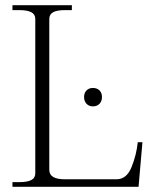

<svg xmlns="http://www.w3.org/2000/svg" viewBox="-20 -720 589 740"><path d="M28 -18H55Q85 -18 100.5 -26Q116 -34 116 -52V-647Q116 -665 100.5 -673Q85 -681 55 -681H28V-700H257V-681H230Q200 -681 185 -673Q170 -665 170 -647V-65Q170 -29 230 -29H429Q468 -29 487 -76Q506 -123 511 -172H529L514 0H28ZM304 -346Q304 -362 313.5 -371.5Q323 -381 338 -381Q354 -381 363.5 -371.5Q373 -362 373 -346Q373 -330 363.5 -320Q354 -310 338 -310Q323 -310 313.5 -320Q304 -330 304 -346Z"/></svg>

Font: Taviraj ExtraLight
Style: Regular
Weight: 275
Designer: Katatrad Team
Foundry: CadsonDemak
Version: Version 1.001